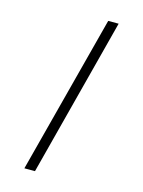

<svg xmlns="http://www.w3.org/2000/svg" viewBox="-130 -835 768 1031"><g transform="rotate(15 254.0 -319.5)"><path d="M110 121H169L398 -760H340Z"/></g></svg>

Font: Noto Serif Devanagari
Style: Regular
Weight: 400
Designer: Universal Thirst, Indian Type Foundry and the Monotype Design Team
Foundry: Monotype Imaging Inc.
Version: Version 2.004